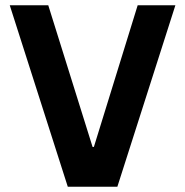

<svg xmlns="http://www.w3.org/2000/svg" viewBox="-20 -708 703 728"><path d="M237 0 17 -688H163L331 -151H336L502 -688H645L425 0Z"/></svg>

Font: Saira SemiBold
Style: Regular
Weight: 600
Designer: Hector Gatti with collaboration of the Omnibus-Type team
Foundry: Omnibus-Type
Version: Version 1.100; ttfautohint (v1.8.3)